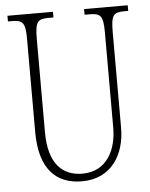

<svg xmlns="http://www.w3.org/2000/svg" viewBox="-52 -757 635 811"><g transform="rotate(-5 265.5 -352.0)"><path d="M263 10C387 10 447 -86 447 -201V-606C447 -679 457 -690 504 -690H520V-714H335V-690H356C403 -690 414 -679 414 -607V-203C414 -115 374 -22 268 -22C182 -22 125 -78 125 -210V-605C125 -680 136 -690 183 -690H203V-714H10V-690H26C73 -690 84 -679 84 -608V-214C84 -55 156 10 263 10Z"/></g></svg>

Font: Noto Serif Lao ExtraCondensed ExtraLight
Style: Regular
Weight: 200
Width: 2
Designer: Monotype Design Team
Foundry: Monotype Imaging Inc.
Version: Version 2.003